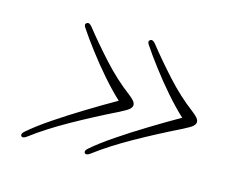

<svg xmlns="http://www.w3.org/2000/svg" viewBox="-53 -421 496 415"><g transform="rotate(15 194.5 -213.5)"><path d="M381 -203Q380 -199 375.8 -195.2Q371.5 -191.5 355 -183Q305 -158.5 257.5 -131.8Q210 -105 177 -80Q169 -74 165 -77Q160.5 -82 169 -89Q188.5 -106 218.5 -126.2Q248.5 -146.5 282.5 -167.2Q316.5 -188 348 -206Q329.5 -223 308.5 -247Q287.5 -271 268.8 -295.8Q250 -320.5 237.5 -339.5Q232.5 -346.5 237.5 -350Q242.5 -353.5 249 -346Q273.5 -315 303.5 -282Q333.5 -249 365.5 -225Q377 -216 379.5 -211.2Q382 -206.5 381 -203ZM239 -203Q238 -199 233.8 -195.2Q229.5 -191.5 213 -183Q163 -158.5 115.5 -131.8Q68 -105 35 -80Q27 -74 23 -77Q18.5 -82 27 -89Q46.5 -106 76.5 -126.2Q106.5 -146.5 140.5 -167.2Q174.5 -188 206 -206Q187.5 -223 166.5 -247Q145.5 -271 126.8 -295.8Q108 -320.5 95.5 -339.5Q90.5 -346.5 95.5 -350Q100.5 -353.5 107 -346Q131.5 -315 161.5 -282Q191.5 -249 223.5 -225Q235 -216 237.5 -211.2Q240 -206.5 239 -203Z"/></g></svg>

Font: Fraunces 144pt Soft Thin
Style: Italic
Weight: 100
Italic angle: -16°
Version: Version 1.000;[0bf87f6ff]